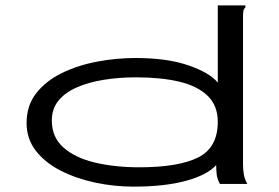

<svg xmlns="http://www.w3.org/2000/svg" viewBox="-20 -685 1040 715"><path d="M477 10Q405 10 334.5 -5Q264 -20 206 -49.5Q148 -79 113.5 -123.5Q79 -168 79 -227Q79 -292 115 -338Q151 -384 210.5 -413Q270 -442 341.5 -455.5Q413 -469 485 -469Q604 -469 683.5 -441Q763 -413 791 -377V-665H894V-658Q888 -652 886.5 -645Q885 -638 885 -621V-71Q885 -53 888 -35.5Q891 -18 901 0H799Q789 -18 787 -35Q785 -52 785 -70Q751 -33 672 -11.5Q593 10 477 10ZM499 -62Q644 -62 717.5 -98.5Q791 -135 791 -231Q791 -292 753 -328.5Q715 -365 647 -381Q579 -397 487 -397Q424 -397 367.5 -388Q311 -379 267 -360Q223 -341 198 -310.5Q173 -280 173 -236Q173 -174 216.5 -135.5Q260 -97 334 -79.5Q408 -62 499 -62Z"/></svg>

Font: Inconsolata UltraExpanded
Style: Regular
Weight: 400
Width: 9
Monospace: yes
Designer: Raph Levien, Cyreal, Brenton Simpson
Foundry: Raph Levien, Cyreal, Google
Version: Version 3.000; ttfautohint (v1.8.2.53-6de2)